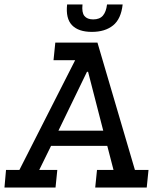

<svg xmlns="http://www.w3.org/2000/svg" viewBox="-41 -841 702 861"><path d="M-14 -79H46L296 -571H199L207 -650H396L564 -79H625L617 0H386L394 -79H468L440 -187H188L135 -79H216L208 0H-21ZM349 -519 221 -255H422L354 -519ZM439 -821H509Q502 -756 466 -727Q430 -698 371 -698Q311 -698 282 -728Q253 -758 260 -821H329Q325 -785 337.5 -769.5Q350 -754 377 -754Q406 -754 420.5 -771Q435 -788 439 -821Z"/></svg>

Font: Zilla Slab Medium
Style: Regular
Weight: 500
Designer: Typotheque.com
Foundry: Typotheque type foundry
Version: Version 1.1; 2017